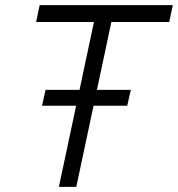

<svg xmlns="http://www.w3.org/2000/svg" viewBox="-20 -730 695 750"><path d="M210 0 347 -644H121L135 -710H655L641 -644H415L278 0ZM144 -317 158 -379H491L477 -317Z"/></svg>

Font: Geist Mono Light
Style: Italic
Weight: 300
Italic angle: -12°
Monospace: yes
Designer: Basement.studio, Andrés Briganti, Mateo Zaragoza
Foundry: Basement.studio, Vercel, Andrés Briganti, Guido Ferreyra, Mateo Zaragoza
Version: Version 1.500; ttfautohint (v1.8.4.7-5d5b)